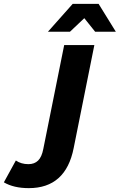

<svg xmlns="http://www.w3.org/2000/svg" viewBox="-200 -771 619 993"><path d="M-51 202Q-129 202 -180 172L-118 59Q-91 78 -53 78Q-22 78 -3 59.5Q16 41 24 -1L132 -538H288L181 -5Q140 202 -51 202ZM48 -607 176 -751H310L399 -607H292L236 -677L162 -607Z"/></svg>

Font: Montserrat
Style: Bold Italic
Weight: 700
Italic angle: -11.3°
Designer: Julieta Ulanovsky
Foundry: Julieta Ulanovsky
Version: Version 9.000; ttfautohint (v1.8.4.7-5d5b)